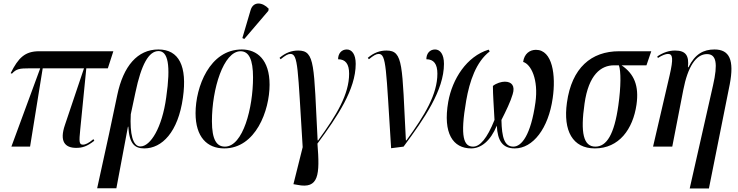

<svg xmlns="http://www.w3.org/2000/svg" viewBox="-20 -824 4145 1079"><path d="M44 0H149L220 -440H452L345 -122C313 -29 345 7 408 7C443 7 469 -1 510 -33L505 -42C477 -18 458 -11 447 -11C424 -11 424 -27 431 -97L465 -440H586L617 -536H200C120 -536 83 -499 40 -413L47 -410C72 -437 89 -440 146 -440H206Z M526 234H634L699 -112H701C707 -15 737 10 791 10C890 10 981 -81 1008 -275C1033 -452 986 -546 870 -546C753 -546 673 -453 639 -290L593 -72ZM769 -1C726 -1 709 -72 715 -182L741 -304C774 -462 816 -537 871 -537C923 -537 941 -461 914 -276C891 -107 826 -1 769 -1Z M1353 -605 1488 -763 1490 -775C1456 -812 1403 -819 1388 -766L1342 -610ZM1240 10C1417 10 1495 -203 1495 -348C1495 -488 1425 -546 1339 -546C1158 -546 1079 -335 1079 -188C1079 -54 1144 10 1240 10ZM1244 0C1198 0 1171 -38 1171 -143C1171 -324 1236 -536 1332 -536C1379 -536 1402 -489 1402 -389C1402 -218 1346 0 1244 0Z M1652 215C1772 239 1778 159 1764 -17C1877 -170 1979 -322 1979 -465C1979 -520 1957 -546 1929 -546C1899 -546 1880 -523 1880 -491C1922 -491 1942 -464 1942 -410C1942 -295 1873 -179 1768 -35H1765C1743 -458 1752 -540 1656 -540C1619 -540 1585 -528 1551 -499L1557 -491C1583 -512 1598 -521 1612 -521C1656 -521 1653 -444 1681 3L1629 211Z M2178 9 2248 0C2365 -158 2475 -317 2475 -465C2475 -520 2453 -546 2425 -546C2395 -546 2376 -523 2376 -491C2418 -491 2438 -464 2438 -410C2438 -295 2369 -179 2264 -35H2261C2239 -458 2248 -540 2152 -540C2115 -540 2081 -528 2047 -499L2053 -491C2079 -512 2094 -521 2108 -521C2152 -521 2149 -443 2178 9Z M2628 10C2683 10 2736 -31 2772 -118C2776 -32 2805 10 2873 10C2975 10 3062 -102 3086 -272C3105 -401 3085 -544 2992 -544C2957 -544 2926 -522 2920 -476C2964 -463 3007 -378 2989 -248C2963 -64 2911 0 2865 0C2815 0 2800 -51 2798 -150C2823 -199 2850 -255 2861 -294C2876 -341 2856 -365 2817 -365C2798 -365 2770 -357 2750 -341C2750 -291 2755 -229 2759 -150C2717 -45 2677 0 2639 0C2587 0 2564 -52 2600 -259C2619 -367 2655 -476 2732 -535L2726 -545C2602 -507 2522 -380 2499 -252C2468 -74 2526 10 2628 10Z M3323 10C3459 10 3537 -98 3557 -236C3572 -342 3544 -409 3473 -457H3613L3640 -536H3459C3303 -536 3193 -443 3166 -247C3144 -89 3198 10 3323 10ZM3326 0C3259 0 3241 -77 3265 -242C3288 -404 3357 -457 3431 -457H3458C3470 -425 3470 -337 3455 -232C3432 -68 3389 0 3326 0Z M3856 235H3964L4081 -350C4107 -487 4080 -546 3995 -546C3934 -546 3886 -521 3849 -446H3846C3853 -509 3836 -540 3774 -540C3739 -540 3707 -529 3674 -507L3677 -498C3701 -514 3722 -521 3734 -521C3761 -521 3765 -495 3743 -400L3650 0H3758L3820 -319C3845 -448 3891 -520 3953 -520C4006 -520 4015 -467 3987 -344Z"/></svg>

Font: Noto Serif Display ExtraCondensed Medium
Style: Italic
Weight: 500
Width: 2
Italic angle: -12°
Designer: Monotype Design Team
Foundry: Monotype Imaging Inc.
Version: Version 2.009